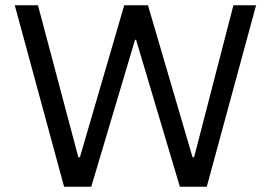

<svg xmlns="http://www.w3.org/2000/svg" viewBox="-20 -708 1027 728"><path d="M223 0 36 -688H124L277 -112H283L451 -688H541L710 -112H716L865 -688H951L764 0H662L496 -557H492L326 0Z"/></svg>

Font: Saira Thin
Style: Regular
Weight: 400
Version: Version 1.101